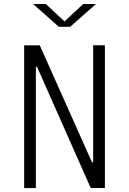

<svg xmlns="http://www.w3.org/2000/svg" viewBox="-20 -962 660 982"><path d="M103.5 0H163.5V-620H169.5L444 -0.5H516.5V-730.5H456.5V-132H450.5L183.5 -730H103.5ZM149 -941.5H214.5L310 -852.5L405.5 -941.5H471L339 -825H281Z"/></svg>

Font: Monaspace Krypton ExtraLight
Style: Regular
Weight: 200
Designer: Riley Cran & the Lettermatic Team
Foundry: Lettermatic
Version: Version 1.101 (Monaspace Krypton)